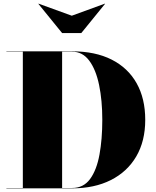

<svg xmlns="http://www.w3.org/2000/svg" viewBox="-20 -1031 854 1051"><path d="M373 -945 554 -1011 555 -1010 425 -850H320L190 -1010L191 -1011ZM375 0H15V-2H105V-748H15V-750H375Q501.5 -750 591 -704.8Q680.5 -659.5 727.8 -575.5Q775 -491.5 775 -375Q775 -258.5 725.8 -174.5Q676.5 -90.5 586.5 -45.2Q496.5 0 375 0ZM375 -748H320V-2H375Q437 -2 473 -51Q509 -100 524.5 -184.5Q540 -269 540 -375Q540 -481 522.5 -565.5Q505 -650 468.5 -699Q432 -748 375 -748Z"/></svg>

Font: Bodoni* 96pt Fatface
Style: Regular
Weight: 900
Version: Version 2.3